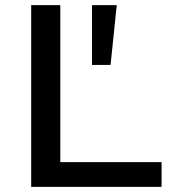

<svg xmlns="http://www.w3.org/2000/svg" viewBox="-20 -725 672 745"><path d="M101 0V-705H214V-96H607V0ZM337 -473V-705H433L409 -473Z"/></svg>

Font: Nunito Sans 10pt SemiExpanded SemiBold
Style: Regular
Weight: 600
Width: 6
Designer: Vernon Adams
Foundry: Vernon Adams
Version: Version 3.101;gftools[0.9.27]